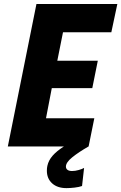

<svg xmlns="http://www.w3.org/2000/svg" viewBox="-20 -740 613 970"><path d="M164.1 -719.7H572.8L542.5 -577.1H298.3L269.5 -433.1H474.1L446.3 -294.9H241.7L212.4 -142.6H456.5L427.7 0H427.2Q377 28.8 345 54.7Q313 80.6 313 101.6Q313 111.8 320.8 117.9Q328.6 124 344.2 124Q359.9 124 377.7 118.9Q395.5 113.8 404.8 108.4L394.5 199.7Q379.9 205.1 356.7 207.8Q333.5 210.4 315.9 210.4Q270 210.4 243.4 186.3Q216.8 162.1 216.8 122.6Q216.8 108.4 219.2 98.1Q225.1 70.3 245.8 46.6Q266.6 22.9 302.7 0H19.5Z"/></svg>

Font: Reddit Sans Chocolate ExBold
Style: Italic
Weight: 800
Italic angle: -11.25°
Designer: Stephen Hutchings
Version: Version 1.013